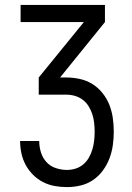

<svg xmlns="http://www.w3.org/2000/svg" viewBox="-20 -540 540 783"><path d="M253 223Q227 223 202.5 218.5Q178 214 155.5 202.5Q133 191 115 173Q97 155 85 133Q73 111 67.5 86Q62 61 62 36V35H140V36Q140 59 147 81.5Q154 104 169.5 121Q185 138 207.5 145.5Q230 153 253 153Q271 153 288.5 147.5Q306 142 320 130Q334 118 343 102Q352 86 357 68.5Q362 51 364 33Q366 15 366 -3Q366 -21 364 -39Q362 -57 356.5 -74Q351 -91 341.5 -106.5Q332 -122 317.5 -133Q303 -144 285.5 -149Q268 -154 250 -154H138V-224L322 -450H64V-520H408V-450L225 -224H250Q278 -224 305.5 -218Q333 -212 356.5 -197.5Q380 -183 398 -160.5Q416 -138 426 -112.5Q436 -87 440 -59Q444 -31 444 -3Q444 25 440 53Q436 81 426 107Q416 133 399 156Q382 179 359 194.5Q336 210 308.5 216.5Q281 223 253 223Z"/></svg>

Font: Iosevka Custom
Style: Regular
Weight: 400
Monospace: yes
Designer: Belleve Invis
Foundry: Belleve Invis
Version: Version 32.5.0; ttfautohint (v1.8.4)